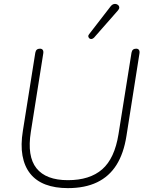

<svg xmlns="http://www.w3.org/2000/svg" viewBox="-20 -962 760 990"><path d="M330 8Q264 8 215 -10.5Q166 -29 136 -66.5Q106 -104 96 -159.5Q86 -215 98 -288L162 -690Q164 -701 170 -706Q176 -711 186 -711Q196 -711 200.5 -704.5Q205 -698 203 -686L139 -282Q119 -156 168 -94.5Q217 -33 330 -33Q443 -33 507 -89Q571 -145 591 -270L658 -690Q660 -701 666 -706Q672 -711 682 -711Q692 -711 696.5 -704.5Q701 -698 699 -686L632 -261Q618 -171 580.5 -111.5Q543 -52 480.5 -22Q418 8 330 8ZM465 -768Q459 -762 452.5 -761Q446 -760 441.5 -763.5Q437 -767 435.5 -773Q434 -779 439 -785L551 -930Q557 -938 565 -940.5Q573 -943 579.5 -941Q586 -939 590.5 -934.5Q595 -930 595 -923Q595 -916 588 -908Z"/></svg>

Font: Nunito ExtraLight ExtraLight
Style: Italic
Weight: 250
Italic angle: -9°
Version: Version 3.602